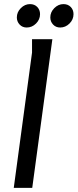

<svg xmlns="http://www.w3.org/2000/svg" viewBox="-20 -915 378 935"><path d="M136 -724H235L137 0H47L136 -659ZM175 -846Q175 -820 155.5 -800.5Q136 -781 110 -781Q89 -781 75.5 -795.5Q62 -810 62 -830Q62 -856 81.5 -875.5Q101 -895 126 -895Q148 -895 161.5 -881Q175 -867 175 -846ZM338 -846Q338 -820 318.5 -800.5Q299 -781 273 -781Q252 -781 238.5 -795.5Q225 -810 225 -830Q225 -856 244.5 -875.5Q264 -895 289 -895Q311 -895 324.5 -881Q338 -867 338 -846Z"/></svg>

Font: Rosario Light
Style: Italic
Weight: 300
Italic angle: -8.05°
Designer: Hector Gatti
Foundry: Omnibus Type
Version: Version 1.101; ttfautohint (v1.8.1.43-b0c9)